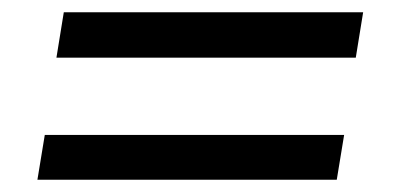

<svg xmlns="http://www.w3.org/2000/svg" viewBox="-20 -444 640 313"><path d="M72 -350 84 -424H572L560 -350ZM41 -151 53 -224H541L529 -151Z"/></svg>

Font: Nunito Sans 12pt ExtraLight 12pt SemiBold
Style: Italic
Weight: 600
Italic angle: -9°
Version: Version 3.101;gftools[0.9.27]